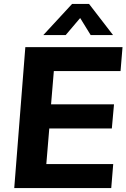

<svg xmlns="http://www.w3.org/2000/svg" viewBox="-20 -950 639 970"><path d="M589 -591H252L238 -423H556L545 -301H229L214 -121H552L542 0H52L108 -712H599ZM312 -773H199L344 -930H430L551 -773H438L385 -859Z"/></svg>

Font: Muli ExtraBold
Style: Italic
Weight: 800
Italic angle: -4.541°
Designer: Vernon Adams
Foundry: Vernon Adams
Version: Version 2.000